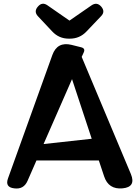

<svg xmlns="http://www.w3.org/2000/svg" viewBox="-20 -1027 767 1053"><path d="M522 -147H180L131 -35Q110 13 58 6Q6 0 24 -49L267 -725Q294 -800 372 -781L424 -768Q450 -762 439 -739L428 -715L698 -72Q727 -1 652 6Q575 13 551 -60ZM219 -237 483 -266 375 -593ZM357 -815Q303 -815 266 -855L188 -938Q164 -964 188 -991Q211 -1018 240 -998L361 -914L481 -997Q511 -1018 535 -991Q559 -963 534 -938L454 -854Q417 -815 363 -815Z"/></svg>

Font: MaokenZhuyuanTi
Style: Regular
Weight: 400
Designer: Fontworks Inc & LongZhuTi team: ZERO子、时光羊、荆南、频凡、刘鹏、Little White Dog、帆影Magmeta、奈白不弍、白日月球、ChaoTawei、雨三（排名不分先后）
Version: Version 1.000; 20230222